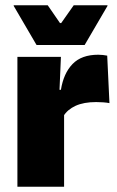

<svg xmlns="http://www.w3.org/2000/svg" viewBox="-20 -708 445 728"><path d="M220.5 -267.5 169.5 -367.5H211Q221 -430 255 -465.2Q289 -500.5 352.5 -500.5Q362 -500.5 370.2 -499.5Q378.5 -498.5 386.5 -497L395 -317Q385 -319 371.2 -320Q357.5 -321 344.5 -321Q297.5 -321 266.5 -306.8Q235.5 -292.5 220.5 -267.5ZM46 0V-492.5H211L204 -329.5H223V0ZM118.5 -537.5 32 -685.5V-688H161L207.5 -620.5H212L259.5 -688H387.5V-685.5L301 -537.5Z"/></svg>

Font: Anek Latin ExtraBold
Style: Regular
Weight: 800
Designer: Yesha Goshar
Foundry: Ek Type
Version: Version 1.003